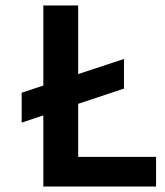

<svg xmlns="http://www.w3.org/2000/svg" viewBox="-20 -680 603 700"><path d="M59 -342 432 -465V-357L59 -233ZM138 0V-660H265V0ZM167 0V-108H549V0Z"/></svg>

Font: Bricolage Grotesque 36pt SemiBold
Style: Regular
Weight: 600
Designer: Mathieu Triay
Foundry: Atelier Triay
Version: Version 1.001;gftools[0.9.33.dev8+g029e19f]